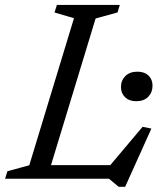

<svg xmlns="http://www.w3.org/2000/svg" viewBox="-38 -702 645 754"><path d="M337.5 -629.5 146 0H-18L-9 -29.5L77 -53L252.5 -630.5L176 -653L185.5 -682.5H432.5L423.5 -653ZM379 -34.5 522 -204 556.5 -197 453.5 31.5H428L390 0H88.5L106.5 -53.5H425ZM496.5 -304.5Q469.5 -304.5 453.2 -320.2Q437 -336 437 -360Q437 -386 454.2 -403.2Q471.5 -420.5 502 -420.5Q529.5 -420.5 545.2 -405.2Q561 -390 561 -365.5Q561 -339.5 544.2 -322Q527.5 -304.5 496.5 -304.5Z"/></svg>

Font: Newsreader
Style: Italic
Weight: 400
Italic angle: -17°
Designer: Hugues Gentile
Foundry: Production Type
Version: Version 1.003